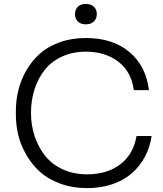

<svg xmlns="http://www.w3.org/2000/svg" viewBox="-20 -943 834 980"><path d="M418 -818.8Q392.1 -818.8 377.4 -833.3Q362.8 -847.7 362.8 -871.1Q362.8 -894.5 377.4 -908.7Q392.1 -922.9 418 -922.9Q444.3 -922.9 459.2 -908.7Q474.1 -894.5 474.1 -871.1Q474.1 -847.7 459.2 -833.3Q444.3 -818.8 418 -818.8ZM424.8 17.1Q349.1 17.1 286.6 -6.1Q224.1 -29.3 183.1 -66.7Q142.1 -104 113.8 -153.6Q85.4 -203.1 73.2 -254.2Q61 -305.2 61 -356.9V-376Q61 -431.2 74 -483.6Q86.9 -536.1 115 -584.7Q143.1 -633.3 183.8 -669.4Q224.6 -705.6 284.9 -727.3Q345.2 -749 418 -749Q556.2 -749 640.9 -677.2Q725.6 -605.5 740.2 -482.9H663.1Q650.4 -577.6 583.7 -628.4Q517.1 -679.2 418 -679.2Q350.6 -679.2 296.9 -654.5Q243.2 -629.9 208.7 -586.7Q174.3 -543.5 156.2 -487.3Q138.2 -431.2 138.2 -366.2Q138.2 -304.2 156.5 -248.8Q174.8 -193.4 209.2 -149.2Q243.7 -105 299.3 -79.1Q355 -53.2 424.8 -53.2Q526.4 -53.2 593.8 -104.2Q661.1 -155.3 676.8 -249H753.9Q745.6 -191.9 720.2 -143.8Q694.8 -95.7 654.1 -59.6Q613.3 -23.4 554.4 -3.2Q495.6 17.1 424.8 17.1Z"/></svg>

Font: Sora Light
Style: Regular
Weight: 300
Designer: Jonathan Barnbrook, Julián Moncada
Foundry: Barnbrook Fonts
Version: Version 2.000